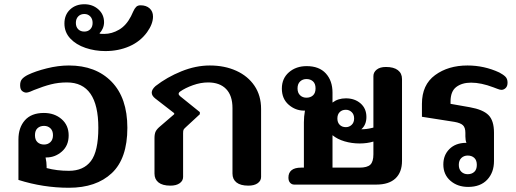

<svg xmlns="http://www.w3.org/2000/svg" viewBox="-20 -871 2434 906"><path d="M67 -22V-213Q67 -269 97.5 -303.5Q128 -338 187 -338Q237 -338 270.5 -309Q304 -280 304 -232Q304 -184 272 -156Q240 -128 199 -128H195Q200 -105 200 -85V-78Q248 -65 305 -65Q374 -65 409 -111Q444 -157 444 -268Q444 -482 296 -482Q256 -482 220.5 -473Q185 -464 140 -446Q134 -443 122.5 -438.5Q111 -434 104 -434Q94 -434 84.5 -441.5Q75 -449 75 -469Q75 -488 84.5 -498.5Q94 -509 112 -518Q147 -535 201 -548.5Q255 -562 305 -562Q432 -562 506.5 -485.5Q581 -409 581 -268Q581 -123 507.5 -54Q434 15 305 15Q184 15 67 -22ZM230 -233Q230 -254 218 -265.5Q206 -277 188 -277Q169 -277 157 -266Q145 -255 145 -233Q145 -211 157 -200Q169 -189 188 -189Q206 -189 218 -200.5Q230 -212 230 -233Z M284 -760Q284 -801 310.5 -826Q337 -851 378 -851Q417 -851 444 -827Q471 -803 471 -766Q471 -751 465 -737Q459 -723 450 -715L451 -712Q457 -711 472 -711Q508 -711 542 -731Q576 -751 598 -794Q602 -802 608.5 -816.5Q615 -831 622.5 -838.5Q630 -846 643 -846Q670 -846 686 -831.5Q702 -817 702 -793Q702 -758 674 -719Q642 -675 590.5 -652.5Q539 -630 477 -630Q428 -630 383.5 -645Q339 -660 311.5 -689.5Q284 -719 284 -760ZM417 -763Q417 -782 406 -793.5Q395 -805 378 -805Q360 -805 349 -793.5Q338 -782 338 -763Q338 -744 349 -733Q360 -722 378 -722Q395 -722 406 -733Q417 -744 417 -763Z M709 -52V-219Q709 -240 715 -251.5Q721 -263 737 -276L802 -332V-337L713 -406Q696 -419 696 -434Q696 -449 714 -465Q768 -507 836 -534.5Q904 -562 970 -562Q1040 -562 1095 -537Q1150 -512 1181 -466Q1212 -420 1212 -357V-36Q1212 -18 1196 -6.5Q1180 5 1152 5Q1115 5 1096 -10Q1077 -25 1077 -52V-361Q1077 -420 1047 -451Q1017 -482 962 -482Q927 -482 890.5 -469Q854 -456 830 -439Q823 -434 823 -428Q823 -423 830 -417L923 -342V-332L857 -271Q848 -263 846 -258.5Q844 -254 844 -242V-36Q844 -18 828 -6.5Q812 5 784 5Q747 5 728 -10Q709 -25 709 -52Z M1341 -33Q1341 -56 1356 -68Q1371 -80 1401 -80H1414V-294Q1414 -321 1419 -349H1415Q1374 -349 1342 -377Q1310 -405 1310 -453Q1310 -501 1343.5 -530Q1377 -559 1427 -559Q1486 -559 1517.5 -524.5Q1549 -490 1549 -434V-387Q1575 -407 1612 -407Q1654 -407 1681.5 -383Q1709 -359 1709 -319Q1709 -282 1685 -261Q1710 -261 1734 -267L1742 -269V-512Q1742 -530 1757.5 -542.5Q1773 -555 1801 -555Q1838 -555 1857.5 -540Q1877 -525 1877 -498V-112Q1877 -58 1846 -29Q1815 0 1756 0H1368Q1357 0 1349 -8.5Q1341 -17 1341 -33ZM1469 -454Q1469 -476 1457 -487Q1445 -498 1426 -498Q1408 -498 1396 -486.5Q1384 -475 1384 -454Q1384 -433 1396 -421.5Q1408 -410 1426 -410Q1445 -410 1457 -421Q1469 -432 1469 -454ZM1651 -312Q1651 -331 1639.5 -342Q1628 -353 1612 -353Q1594 -353 1583 -342Q1572 -331 1572 -312Q1572 -293 1583 -282Q1594 -271 1612 -271Q1628 -271 1639.5 -282Q1651 -293 1651 -312ZM1676 -80Q1713 -80 1727.5 -94Q1742 -108 1742 -143V-203Q1712 -194 1677 -194Q1640 -194 1606 -204Q1572 -214 1549 -233V-80Z M2072 -95Q2072 -139 2100.5 -167.5Q2129 -196 2177 -197H2181Q2176 -209 2176 -227V-244Q2176 -269 2164.5 -280Q2153 -291 2124 -296L1971 -320V-381Q1971 -471 2033 -516.5Q2095 -562 2186 -562Q2265 -562 2336 -529Q2355 -519 2365 -509Q2375 -499 2375 -481Q2375 -464 2366 -455.5Q2357 -447 2346 -447Q2339 -447 2326.5 -452Q2314 -457 2308 -459Q2250 -481 2203 -481Q2160 -481 2133 -460.5Q2106 -440 2106 -392V-381L2197 -365Q2259 -354 2285 -328Q2311 -302 2311 -245V-111Q2311 -57 2279 -23Q2247 11 2189 11Q2139 11 2105.5 -18Q2072 -47 2072 -95ZM2230 -93Q2230 -115 2218 -126Q2206 -137 2187 -137Q2169 -137 2157 -125.5Q2145 -114 2145 -93Q2145 -72 2157 -60.5Q2169 -49 2187 -49Q2206 -49 2218 -60Q2230 -71 2230 -93Z"/></svg>

Font: Maitree
Style: Bold
Weight: 700
Designer: CadsonDemak Team
Foundry: CadsonDemak
Version: Version 1.002